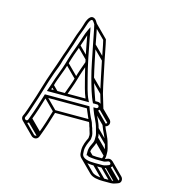

<svg xmlns="http://www.w3.org/2000/svg" viewBox="-125 -751 963 1074"><g transform="rotate(15 356.5 -214.0)"><path d="M429 -199.5H413.7C411.1 -204.9 370.8 -322.2 373.3 -322.8C361.5 -369.7 345.2 -453.2 334.3 -504.1C325.8 -544.4 320.5 -581.3 311 -619L303.6 -630.6C299.1 -638.4 293.2 -645.2 284.4 -648.1C256.2 -657.5 242.7 -605.8 239.8 -595.2C231.9 -566 219 -540.8 209.8 -510.2C204.1 -490.6 196.1 -468.2 189.4 -447.9L183 -428.6C180.2 -421.8 177.6 -414.5 174.9 -406.4L164.8 -376C154.8 -346.2 149.8 -330.5 137 -295.6C112.3 -228.4 94.4 -155.9 70.9 -89.4L59.9 -56.4C56.6 -46.6 53.2 -37.5 50.1 -30L44 -16.6C39.3 -6.5 43.5 4.1 49.8 10.4C61.1 21.8 83.8 21.8 92 2.8L97 -10.3C113.5 -53.2 128.2 -99.7 142.6 -148.5H378.7C380.7 -143 384.5 -133.8 388.2 -125.8C396.7 -107.8 400.8 -94.5 409.5 -79.2C413 -73.4 415.8 -62.6 417.9 -54.6L421.7 -45C423.6 -33.5 431.5 -16.1 431.5 -7.4C431.5 -2.9 430.5 3.7 430.5 9C430.5 9.3 430.3 10.6 429.3 12.6C420.6 30.1 408.5 56.1 408.5 84C408.5 90.2 408.9 96.8 409.5 102.7C412.2 142.8 462.6 150.5 500 150.5H546C554.5 150.5 563.4 148.6 572.6 145L583.3 141.1C617 131.5 598.2 85 566.7 92.8L555.4 97C550.4 98.8 547 99.5 546 99.5H500C493.6 99.5 472.3 97.1 463.7 95.8C462.3 94.8 463.5 95.6 459.5 93V83C459.5 57.7 481.5 41.3 481.5 9V-3.6C483 -23.5 474.6 -43.1 471.3 -56.5C462.4 -93.2 445.7 -117.1 433.5 -148.9C444 -151.1 454.5 -160.3 454.5 -173.5C454.5 -187.3 442.9 -199.5 429 -199.5ZM446.5 -6.5V-7C446.5 -22 437.8 -38.4 436.3 -49L432.1 -59.4C428.9 -67.4 427.7 -78.1 422.5 -86.8C412.1 -105.1 397.2 -140.2 389.4 -163.5H131.4C116.4 -112.5 100.4 -60.9 83 -15.7L78.1 -2.8C72.8 9.5 54.9 1.7 58.1 -11.4L63.9 -24C67.7 -32.4 70.7 -41.4 74.1 -51.6L85.1 -84.6C108.8 -151.7 126.8 -224.3 151 -290.4C163.4 -324.1 171.8 -340.8 179.2 -372L189.1 -401.6C191.8 -409.6 194.7 -416.7 197 -423.4L203.6 -443.1C210 -462.2 218.6 -485.3 224.3 -506.1C232.6 -536.5 244.9 -560.3 254.2 -590.8C262.5 -618.2 275.3 -649.9 290.5 -623.2L297 -613C306.2 -575.5 311.1 -541.2 319.7 -500.9C330.5 -450.1 345.5 -366.2 358.8 -319C371.4 -273.9 384.6 -223.9 404.4 -184.5H429C434.3 -184.5 439.5 -178.8 439.5 -173.5C439.5 -168.3 434.6 -163.5 429 -163.5L412.6 -163.5L415.9 -153.6C428.8 -115 448.3 -89.6 456.6 -53.5C460.9 -35 468.4 -19.2 466.5 -4.4V9C466.5 32.5 444.5 49.1 444.5 83V105.5L451.2 105.5C454.2 107.3 455.5 108.5 458.5 110.2C466.3 111.5 490 114.5 500 114.5H546C550.4 114.5 555 113.1 560.6 111L571.4 107.1C583.7 104.3 593.4 122.3 578.7 126.9L567.4 131C559.2 133.9 552.2 135.5 546 135.5H500C466.8 135.5 426.4 130.5 424.5 101.3C423.8 95.2 423.5 89.8 423.5 84C423.5 60 434.5 38.2 442.9 19C444 16.4 445.5 12.5 445.5 9C445.5 3.8 445.8 -1.4 446.5 -6.5ZM381.1 -184.5 375.7 -195.4C359.3 -228.1 349.4 -274.2 338.7 -314C321.2 -379.3 303 -473 290.4 -542.3C289 -553.1 287.3 -562.8 285.3 -571.7L280.6 -592L271.3 -573.3C256.3 -543.3 249.4 -509.7 238 -479.7C223.2 -440.6 211.2 -407.1 199.8 -366C187.8 -323.1 165.8 -273.2 151.8 -226.1C147.9 -214.9 144.2 -204.3 140.9 -194.4L137.6 -184.5ZM158.4 -199.5C160.4 -205.3 163.4 -214.2 166.1 -221.7C177.7 -267.8 201.9 -317.7 214.2 -362C225.3 -402 237.5 -435.9 252 -474.3C260.7 -497.4 267.1 -521.6 275.1 -543.8C275.1 -543.5 275.4 -541.3 275.6 -540.1L275.6 -539.9L275.6 -539.7C288.2 -470.2 306.4 -376.2 324.2 -310C333.8 -274.5 342.3 -234.2 357.2 -199.5ZM153.7 -218.7 185.7 -186.7 196.3 -197.3 164.3 -229.3ZM201.7 -358.7 272.4 -288 283 -298.6 212.3 -369.3ZM239.7 -471.7 302.3 -409.1 312.9 -419.7 250.3 -482.3ZM446.7 88.3 468.4 110 479 99.4 457.3 77.7ZM468.7 14.3 539.4 85 550 74.4 479.3 3.7ZM468.7 1.3 539.4 72 550 61.4 479.3 -9.3ZM458.7 -49.7 529.4 21 540 10.4 469.3 -60.3ZM441.7 -168.2 512.4 -97.5 523 -108.1 452.3 -178.8ZM360.7 -315.7 431.4 -245 442 -255.6 371.3 -326.3ZM321.7 -497.2 392.4 -426.5 403 -437.1 332.3 -507.8ZM79.7 5.3 150.4 76 161 65.4 90.3 -5.3ZM84.7 -7.7 155.4 63 166 52.4 95.3 -18.3ZM131.7 -150.7 202.4 -80 213 -90.6 142.3 -161.3ZM494.7 148.3 565.4 219 576 208.4 505.3 137.7ZM540.7 148.3 611.4 219 622 208.4 551.3 137.7ZM564.7 143.3 635.4 214 646 203.4 575.3 132.7ZM575.7 139.3 646.4 210 657 199.4 586.3 128.7ZM582.2 109.9 652.9 180.6C657.8 185.5 659.3 195.2 649.4 197.6L638.1 201.7C629.9 204.7 622.9 206.2 616.7 206.2H570.7C543.7 206.2 515.3 201.5 502.7 189L432 118.2L421.4 128.9L492.1 199.6C510.2 217.6 543.1 221.2 570.7 221.2H616.7C625.2 221.2 634.2 219.3 643.3 215.7L654 211.8C675.7 205.7 675.3 181.7 663.5 170L592.8 99.2ZM414.7 -92.8H202.1C187.2 -41.8 171.1 9.8 153.7 55L148.8 67.9C146 75.1 136.3 75.7 131.1 70.5L60.4 -0.2L49.8 10.4L120.5 81.1C131.8 92.5 154.5 92.5 162.7 73.5L167.7 60.4C184.2 17.5 198.9 -29 213.3 -77.8H414.7ZM298.7 -610.7 367.9 -541.5C377.1 -504 381.9 -470.3 390.4 -430.2C401.2 -379.5 417.5 -296.1 429.4 -248.5C438.3 -221.8 445.5 -191.4 454.7 -163.8L468.9 -168.5C466.6 -175.5 444 -252.1 444 -252.1C432.3 -299 415.9 -382.4 405 -433.3C396.4 -473.9 390.9 -511.1 381.5 -549.1L309.3 -621.3ZM436 -181.3 506.8 -110.6C508.9 -108.4 510.2 -105.5 510.2 -102.8C510.2 -98.3 506.7 -94.5 502.5 -93.2L434.3 -161.3L423.7 -150.7L496.6 -77.8H499.7C513.1 -77.8 525.2 -88.6 525.2 -102.8C525.2 -110 522 -116.5 517.4 -121.2L446.6 -191.9ZM417.7 -150.7 487.2 -81.2C500.4 -42.8 519.1 -18.6 527.3 17.2C531.7 35.9 538.5 51.2 537.2 66.3V79.7C537.2 88.5 534.7 96 531.2 103.9L544.9 110.1C548.8 101.3 552.2 91.4 552.2 79.7V67.2C553.7 47.2 545.2 27.6 542.1 14.2C532.4 -26.6 512.7 -52.5 500.3 -89.3L428.3 -161.3ZM304.6 -397.7C292.2 -363.3 280.9 -332.4 270.5 -295.3C261.7 -264.1 248.1 -229.3 235.6 -194.5L249.7 -189.5C262 -223.7 276 -259.2 284.9 -291.3C295 -327.5 306.3 -358.4 318.7 -392.6Z"/></g></svg>

Font: CiSf OpenHand
Style: Gls
Weight: 400
Foundry: Cannot Into Space Fonts
Version: Version 0.7892